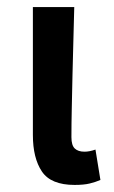

<svg xmlns="http://www.w3.org/2000/svg" viewBox="-20 -511 322 543"><path d="M191 12Q124 12 98.5 -26Q73 -64 73 -129V-491H190Q189 -445 187.5 -395.5Q186 -346 185 -298Q184 -250 183 -205Q182 -160 182 -123Q182 -100 191.5 -91Q201 -82 219 -82Q233 -82 250 -88L264 -2Q250 4 233.5 8Q217 12 191 12Z"/></svg>

Font: CV Source Sans Light
Style: Bold
Weight: 600
Designer: Paul D. Hunt
Foundry: Adobe Systems Incorporated
Version: Version 3.001